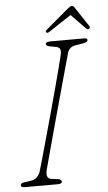

<svg xmlns="http://www.w3.org/2000/svg" viewBox="-59 -902 527 940"><g transform="rotate(-5 205.0 -432.0)"><path d="M137.5 -71.5Q129.5 -33 156.5 -29L188.5 -25Q207.5 -22 207 -10.5Q207 -5 200.5 -2.5Q194 0 186.5 0H22Q5.5 0 5.5 -10.5Q4.5 -21.5 25.5 -24L54 -28Q91.5 -33 103.5 -71Q107 -82 118.2 -121.5Q129.5 -161 145.2 -217.8Q161 -274.5 178.5 -338Q196 -401.5 212 -461.2Q228 -521 239.8 -566.2Q251.5 -611.5 256 -630.5Q259.5 -647.5 256 -657.5Q252.5 -667.5 235.5 -670.5L208 -675.5Q187.5 -678.5 187.5 -690Q188 -700 214.5 -700H376.5Q392.5 -700 392.5 -691.5Q392.5 -685.5 387.2 -682Q382 -678.5 368 -676L334 -670.5Q301 -665.5 292.5 -636.5Q286.5 -615.5 273.5 -568.8Q260.5 -522 243.8 -461.5Q227 -401 209.5 -337Q192 -273 176.5 -216.2Q161 -159.5 150.5 -120.2Q140 -81 137.5 -71.5ZM404 -744Q398 -740.5 390.5 -748L320.5 -820L212 -748Q200.5 -740 195 -745Q189.5 -750.5 198 -758L310.5 -853Q323 -863.5 330 -863.5Q338 -863.5 344.5 -853L407.5 -758Q413 -750 404 -744Z"/></g></svg>

Font: Fraunces 72pt S100 Thin
Style: Italic
Weight: 100
Italic angle: -16°
Version: Version 1.000; ttfautohint (v1.8.3)